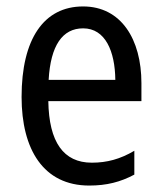

<svg xmlns="http://www.w3.org/2000/svg" viewBox="-20 -566 502 596"><path d="M238 -546C116 -546 47 -445 47 -265C47 -102 115 10 257 10C311 10 354 -1 397 -24V-98C353 -72 312 -61 265 -61C177 -61 132 -125 130 -252H419V-308C419 -444 356 -546 238 -546ZM238 -478C307 -478 337 -407 338 -318H131C137 -425 174 -478 238 -478Z"/></svg>

Font: Noto Sans Khmer UI Condensed
Style: Regular
Weight: 400
Width: 3
Designer: Danh Hong and the Monotype Design Team
Foundry: Monotype Imaging Inc.
Version: Version 2.002